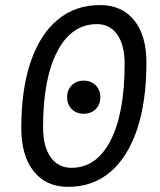

<svg xmlns="http://www.w3.org/2000/svg" viewBox="-20 -723 626 753"><path d="M247.1 9.8Q160.6 9.8 112.1 -51.3Q63.5 -112.3 63.5 -221.2Q63.5 -372.6 100.3 -480.5Q137.2 -588.4 206.3 -645.8Q275.4 -703.1 372.1 -703.1Q458 -703.1 506.1 -643.6Q554.2 -584 554.2 -477.5Q554.2 -324.7 517.6 -215.6Q481 -106.4 412.4 -48.3Q343.8 9.8 247.1 9.8ZM260.7 -64.9Q358.9 -64.9 413.8 -172.4Q468.8 -279.8 468.8 -472.2Q468.8 -546.4 439.9 -587.4Q411.1 -628.4 359.9 -628.4Q260.7 -628.4 204.8 -521.5Q148.9 -414.6 148.9 -223.6Q148.9 -148.4 178.5 -106.7Q208 -64.9 260.7 -64.9ZM308.1 -276.9Q279.8 -276.9 261.5 -294.9Q243.2 -313 243.2 -341.8Q243.2 -370.6 261.5 -388.7Q279.8 -406.7 308.1 -406.7Q336.9 -406.7 355.2 -388.7Q373.5 -370.6 373.5 -341.8Q373.5 -313 355.2 -294.9Q336.9 -276.9 308.1 -276.9Z"/></svg>

Font: CaskaydiaCove NFP SemiLight
Style: Italic
Weight: 350
Italic angle: -10°
Designer: Aaron Bell
Foundry: Saja Typeworks
Version: Version 2111.001; VTT 6.35;Nerd Fonts 3.1.1